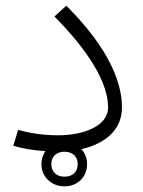

<svg xmlns="http://www.w3.org/2000/svg" viewBox="-20 -522 503 677"><path d="M410 -143C410 -282 300 -415 214 -502L172 -464C253 -382 361 -254 361 -143C361 -75 269 -45 187 -45C128 -45 84 -53 44 -64L27 -8C56 1 95 8 140 11C131 24 126 40 126 57C126 100 160 135 207 135C256 135 287 100 287 57C287 36 280 18 267 4C340 -13 410 -56 410 -143ZM207 101C178 101 161 82 161 57C161 29 180 13 207 13C235 13 254 29 254 57C254 82 238 101 207 101Z"/></svg>

Font: FiraGO Light
Style: Regular
Weight: 300
Designer: bBox Type
Foundry: bBox Type GmbH
Version: Version 1.001;PS 001.001;hotconv 1.0.88;makeotf.lib2.5.64775